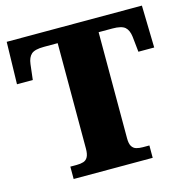

<svg xmlns="http://www.w3.org/2000/svg" viewBox="-105 -815 893 915"><g transform="rotate(-15 341.0 -357.0)"><path d="M147 0V-61H179Q198 -61 212 -65.5Q226 -70 233.5 -84Q241 -98 241 -125V-645H173Q128 -645 111 -630Q94 -615 90 -582L81 -506H3L8 -714H675L680 -506H602L594 -582Q590 -615 573 -630Q556 -645 511 -645H443V-121Q443 -95 451 -82Q459 -69 473 -65Q487 -61 505 -61H537V0Z"/></g></svg>

Font: Noto Rashi Hebrew Black
Style: Regular
Weight: 900
Version: Version 1.006